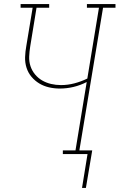

<svg xmlns="http://www.w3.org/2000/svg" viewBox="-20 -755 586 941"><path d="M382 166 409 0H288V-18H350L405 -353Q374 -337 340.5 -329Q307 -321 273 -321Q246 -321 220 -327Q194 -333 172.5 -346Q151 -359 134.5 -378.5Q118 -398 110 -423Q102 -448 103 -475.5Q104 -503 109 -530L140 -717H81V-735H221V-717H159L128 -527Q124 -502 123 -477.5Q122 -453 129.5 -430.5Q137 -408 152 -390Q167 -372 187 -360.5Q207 -349 230.5 -343.5Q254 -338 279 -338Q312 -338 344.5 -346.5Q377 -355 408 -370L465 -717H406V-735H546V-717H485L369 -18H432L401 166Z"/></svg>

Font: Iosevka Curly Slab ThObl
Style: Regular
Weight: 100
Italic angle: -9°
Monospace: yes
Designer: Belleve Invis
Foundry: Belleve Invis
Version: Version 11.0.0; ttfautohint (v1.8.3)